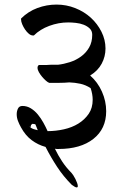

<svg xmlns="http://www.w3.org/2000/svg" viewBox="-20 -725 560 839"><path d="M72 -168Q64 -182 58.5 -196.5Q53 -211 53 -226Q53 -239 58.5 -250.5Q64 -262 78 -262Q98 -262 115 -251.5Q132 -241 145.5 -224.5Q159 -208 169.5 -189Q180 -170 188 -152Q224 -152 259.5 -160Q295 -168 322.5 -185Q350 -202 367.5 -227.5Q385 -253 385 -289Q385 -313 376 -340Q354 -354 331 -359Q308 -364 283 -365Q262 -363 239.5 -363Q217 -363 195 -363Q189 -365 180.5 -372.5Q172 -380 164 -389.5Q156 -399 150 -409.5Q144 -420 144 -429Q144 -437 150 -441H183Q192 -442 201 -442Q210 -442 219 -442H233Q259 -445 285.5 -453.5Q312 -462 334 -478Q356 -494 369.5 -517.5Q383 -541 383 -573Q383 -590 372 -600.5Q361 -611 345.5 -617Q330 -623 311.5 -625Q293 -627 278 -627Q236 -627 195.5 -612Q155 -597 128 -570H124Q115 -570 106 -577.5Q97 -585 89.5 -596Q82 -607 77 -619Q72 -631 72 -640V-644Q103 -675 143.5 -690Q184 -705 227 -705Q270 -705 309 -689.5Q348 -674 377 -647.5Q406 -621 423.5 -586Q441 -551 441 -513Q441 -478 424.5 -447Q408 -416 374 -395Q407 -366 425.5 -324.5Q444 -283 444 -239Q444 -162 388 -118Q332 -74 236 -74Q232 -74 228 -74Q224 -74 220 -75Q234 -46 251.5 -19.5Q269 7 292 30Q295 33 300 40.5Q305 48 309.5 57Q314 66 317 74.5Q320 83 320 88Q320 94 315 94Q309 94 294 83Q257 46 229.5 4Q202 -38 179 -83Q146 -92 118.5 -112.5Q91 -133 72 -168ZM113 -168Q120 -163 128 -160.5Q136 -158 145 -156L135 -181Q133 -183 129 -183Q125 -183 122 -184Q116 -180 115.5 -178Q115 -176 113 -168ZM107 -172Q108 -173 107.5 -172Q107 -171 109 -171Q108 -173 108 -173Z"/></svg>

Font: Asar
Style: Regular
Weight: 400
Designer: Eben Sorkin
Foundry: Eben Sorkin, Pria Ravichandran
Version: Version 1.003; ttfautohint (v1.3) -l 8 -r 50 -G 0 -x 0 -H 45